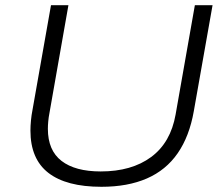

<svg xmlns="http://www.w3.org/2000/svg" viewBox="-20 -706 862 738"><path d="M370 12Q235 12 166 -41.5Q97 -95 97 -204Q97 -222 99 -243Q101 -264 105 -284L176 -686H243L170 -271Q167 -256 165.5 -240Q164 -224 164 -211Q164 -128 216.5 -87.5Q269 -47 367 -47Q486 -47 561 -102.5Q636 -158 655 -266L729 -686H797L725 -279Q708 -182 663 -117Q618 -52 544.5 -20Q471 12 370 12Z"/></svg>

Font: Archivo SemiExpanded ExtraLight
Style: Italic
Weight: 250
Width: 6
Italic angle: -10°
Designer: Hector Gatti
Foundry: Omnibus-Type
Version: Version 2.001